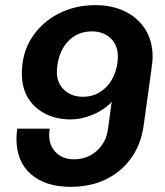

<svg xmlns="http://www.w3.org/2000/svg" viewBox="-20 -716 640 746"><path d="M254 10Q157 10 100.5 -39Q44 -88 44 -177Q44 -195 47 -216H173Q172 -208 171.5 -202Q171 -196 171 -191Q171 -150 197.5 -123.5Q224 -97 267 -97Q302 -97 329.5 -111.5Q357 -126 375.5 -151.5Q394 -177 399 -211L414 -320Q382 -287 338.5 -269.5Q295 -252 255 -252Q200 -252 157 -273.5Q114 -295 89.5 -334.5Q65 -374 65 -430Q65 -510 103.5 -569.5Q142 -629 206.5 -662.5Q271 -696 350 -696Q416 -696 466 -671.5Q516 -647 544.5 -602Q573 -557 573 -495Q573 -491 572.5 -482Q572 -473 568.5 -448Q565 -423 558 -371Q551 -319 538 -228Q528 -155 489.5 -101.5Q451 -48 391 -19Q331 10 254 10ZM302 -340Q343 -340 374 -362Q405 -384 421.5 -420Q438 -456 438 -497Q438 -540 410 -567Q382 -594 337 -594Q295 -594 264.5 -572.5Q234 -551 217.5 -514.5Q201 -478 201 -436Q201 -393 229.5 -366.5Q258 -340 302 -340Z"/></svg>

Font: Chivo Mono SemiBold
Style: Italic
Weight: 600
Italic angle: -8.05°
Monospace: yes
Version: Version 1.008